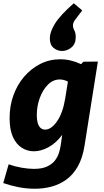

<svg xmlns="http://www.w3.org/2000/svg" viewBox="-41 -915 639 1179"><path d="M174 244Q121 244 71 234Q21 224 -21 209L12 94Q52 108 93 115Q134 122 167 122Q217 122 248 107.5Q279 93 296 71Q313 49 320.5 25Q328 1 331 -18L341 -87Q304 -37 257.5 -11.5Q211 14 167 14Q127 14 93 -7.5Q59 -29 38.5 -73.5Q18 -118 18 -190Q18 -265 41.5 -330Q65 -395 107.5 -444.5Q150 -494 206.5 -522.5Q263 -551 329 -551Q361 -551 393 -543.5Q425 -536 457 -521L471 -536L560 -537L478 -20Q466 56 436.5 107.5Q407 159 365.5 188.5Q324 218 275 231Q226 244 174 244ZM236 -119Q273 -119 308.5 -169Q344 -219 359 -308L376 -414Q351 -427 326 -427Q285 -427 253.5 -395.5Q222 -364 203.5 -314Q185 -264 185 -209Q185 -163 198.5 -141Q212 -119 236 -119ZM412 -895 464 -851Q435 -813 421 -794.5Q407 -776 407 -760Q407 -744 415.5 -728.5Q424 -713 424 -687Q424 -645 397.5 -623.5Q371 -602 340 -602Q311 -602 288 -621Q265 -640 265 -680Q265 -718 296 -769Q327 -820 412 -895Z"/></svg>

Font: Bitter ExtraBold
Style: Italic
Weight: 800
Italic angle: -9°
Designer: Sol Matas, and Bitter project Authors
Foundry: Sol Matas
Version: Version 2.001